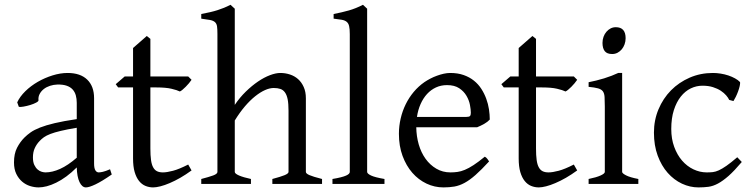

<svg xmlns="http://www.w3.org/2000/svg" viewBox="-20 -777 3180 811"><path d="M171.9 -48.8Q201.2 -48.8 234.1 -63.7Q267.1 -78.6 304.2 -110.8V-237.3Q263.2 -230.5 236.6 -224.1Q210 -217.8 192.9 -211.2Q175.8 -204.6 165.5 -197.3Q155.3 -189.9 147.5 -181.6Q134.8 -168.5 127 -151.6Q119.1 -134.8 119.1 -111.8Q119.1 -92.3 125 -80.1Q130.9 -67.9 139.2 -60.8Q147.5 -53.7 156.5 -51.3Q165.5 -48.8 171.9 -48.8ZM452.1 -40Q410.6 -11.2 383.5 1.7Q356.4 14.6 342.8 14.6Q326.7 14.6 315.9 -7.8Q305.2 -30.3 304.2 -69.8Q282.2 -47.9 260.3 -31.7Q238.3 -15.6 217.3 -5.4Q196.3 4.9 177.5 9.8Q158.7 14.6 143.1 14.6Q125.5 14.6 106.9 8.8Q88.4 2.9 73.5 -9.8Q58.6 -22.5 48.8 -42.5Q39.1 -62.5 39.1 -90.8Q39.1 -127.9 52 -152.8Q64.9 -177.7 83 -195.8Q94.7 -207.5 109.6 -218Q124.5 -228.5 149.2 -238.3Q173.8 -248 210.9 -256.8Q248 -265.6 304.2 -273.9V-342.8Q304.2 -359.4 300.3 -373.8Q296.4 -388.2 287.1 -398.7Q277.8 -409.2 262 -414.8Q246.1 -420.4 222.2 -419.9Q206.5 -419.4 191.4 -414.6Q176.3 -409.7 165 -400.9Q153.8 -392.1 147.5 -380.1Q141.1 -368.2 142.6 -353.5Q143.1 -349.1 132.6 -343.5Q122.1 -337.9 107.7 -333.5Q93.3 -329.1 79.3 -326.7Q65.4 -324.2 59.6 -325.7L52.7 -344.7Q64 -369.1 86.9 -391.6Q109.9 -414.1 139.4 -431.2Q168.9 -448.2 201.9 -458.5Q234.9 -468.8 265.6 -468.8Q319.3 -468.8 348.4 -440.7Q377.4 -412.6 377.4 -362.3V-86.9Q377.4 -66.4 382.8 -57.6Q388.2 -48.8 397 -48.8Q403.8 -48.8 414.6 -51.3Q425.3 -53.7 444.8 -62Z M789.1 -57.1Q765.1 -39.6 741.7 -26.1Q718.3 -12.7 697 -3.7Q675.8 5.4 657.7 10Q639.6 14.6 627 14.6Q609.9 14.6 594.5 8.3Q579.1 2 567.4 -12.5Q555.7 -26.9 548.8 -50.3Q542 -73.7 542 -107.9V-407.7H479L468.8 -421.4L506.8 -454.1H542V-574.2L600.1 -625L615.2 -612.8V-454.1H774.9L789.1 -439.9Q784.7 -433.1 778.1 -425.3Q771.5 -417.5 764.6 -410.6Q757.8 -403.8 751.2 -398.2Q744.6 -392.6 739.7 -390.6Q728 -396.5 704.1 -402.1Q680.2 -407.7 640.6 -407.7H615.2V-149.9Q615.2 -120.6 617.9 -101.1Q620.6 -81.5 627 -70.1Q633.3 -58.6 643.3 -53.7Q653.3 -48.8 668 -48.8Q685.1 -48.8 710.9 -55.7Q736.8 -62.5 774.9 -82Z M1130.4 0V-21Q1165.5 -30.3 1182.1 -37.1Q1198.7 -43.9 1198.7 -50.8V-309.1Q1198.7 -338.9 1195.1 -357.4Q1191.4 -376 1183.6 -386.7Q1175.8 -397.5 1164.1 -401.4Q1152.3 -405.3 1136.2 -405.3Q1119.1 -405.3 1099.4 -396.5Q1079.6 -387.7 1058.1 -370.6Q1036.6 -353.5 1014.6 -327.9Q992.7 -302.2 971.7 -268.1V-50.8Q971.7 -43.5 990 -35.6Q1008.3 -27.8 1040 -21V0H830.1V-21Q862.3 -29.3 880.4 -35.9Q898.4 -42.5 898.4 -50.8V-633.8Q898.4 -654.3 896.7 -665.8Q895 -677.2 887.9 -683.6Q880.9 -689.9 867.2 -692.6Q853.5 -695.3 830.1 -698.2V-717.8Q850.6 -721.7 867.4 -725.6Q884.3 -729.5 898.7 -734.1Q913.1 -738.8 926.3 -744.1Q939.5 -749.5 953.6 -756.8L971.7 -740.2V-334Q992.7 -365.2 1018.3 -390.1Q1043.9 -415 1069.8 -432.6Q1095.7 -450.2 1120.4 -459.5Q1145 -468.8 1164.1 -468.8Q1185.1 -468.8 1204.6 -462.4Q1224.1 -456.1 1239 -442.9Q1253.9 -429.7 1262.9 -409.4Q1272 -389.2 1272 -361.8V-50.8Q1272 -43.9 1286.9 -37.4Q1301.8 -30.8 1340.3 -21V0Z M1384.3 0V-21Q1405.3 -24.4 1419.4 -28.1Q1433.6 -31.7 1441.9 -35.4Q1450.2 -39.1 1453.9 -43Q1457.5 -46.9 1457.5 -50.8V-632.8Q1457.5 -654.8 1454.6 -667Q1451.7 -679.2 1443.8 -685.3Q1436 -691.4 1422.9 -693.6Q1409.7 -695.8 1389.2 -698.2V-717.8Q1424.3 -724.6 1453.6 -732.9Q1482.9 -741.2 1513.2 -756.8L1530.8 -740.2V-50.8Q1530.8 -43.5 1547.4 -35.6Q1564 -27.8 1604 -21V0Z M1868.2 -417.5Q1842.8 -417.5 1821.5 -407.7Q1800.3 -397.9 1783.9 -380.1Q1767.6 -362.3 1756.6 -337.6Q1745.6 -313 1741.2 -283.2H1950.2Q1961.4 -283.2 1965.1 -286.9Q1968.8 -290.5 1968.8 -300.8Q1968.8 -314 1965.1 -333.7Q1961.4 -353.5 1950.4 -372.3Q1939.5 -391.1 1919.7 -404.3Q1899.9 -417.5 1868.2 -417.5ZM2048.8 -272Q2040 -262.2 2025.4 -253.9Q2010.7 -245.6 1995.1 -239.3H1738.3Q1738.8 -201.2 1748.8 -166.7Q1758.8 -132.3 1777.6 -106.2Q1796.4 -80.1 1823 -64.5Q1849.6 -48.8 1882.8 -48.8Q1897.9 -48.8 1912.4 -50.8Q1926.8 -52.7 1943.4 -59.6Q1960 -66.4 1980.2 -79.6Q2000.5 -92.8 2027.8 -115.2Q2034.2 -111.8 2038.8 -105.5Q2043.5 -99.1 2045.9 -95.2Q2013.2 -59.6 1988.5 -37.8Q1963.9 -16.1 1942.1 -4.4Q1920.4 7.3 1899.2 11Q1877.9 14.6 1853 14.6Q1815.4 14.6 1781.5 -1.5Q1747.6 -17.6 1721.7 -47.1Q1695.8 -76.7 1680.4 -118.4Q1665 -160.2 1665 -211.9Q1665 -244.6 1672.4 -276.4Q1679.7 -308.1 1693.6 -336.4Q1707.5 -364.7 1727.5 -388.7Q1747.6 -412.6 1772.9 -430.2Q1783.7 -437.5 1797.1 -444.6Q1810.5 -451.7 1825.2 -457Q1839.8 -462.4 1854.2 -465.6Q1868.7 -468.8 1881.8 -468.8Q1913.6 -468.8 1938.5 -460Q1963.4 -451.2 1981.9 -436.3Q2000.5 -421.4 2013.2 -401.6Q2025.9 -381.8 2033.9 -359.9Q2042 -337.9 2045.4 -315.2Q2048.8 -292.5 2048.8 -272Z M2418 -57.1Q2394 -39.6 2370.6 -26.1Q2347.2 -12.7 2325.9 -3.7Q2304.7 5.4 2286.6 10Q2268.6 14.6 2255.9 14.6Q2238.8 14.6 2223.4 8.3Q2208 2 2196.3 -12.5Q2184.6 -26.9 2177.7 -50.3Q2170.9 -73.7 2170.9 -107.9V-407.7H2107.9L2097.7 -421.4L2135.7 -454.1H2170.9V-574.2L2229 -625L2244.1 -612.8V-454.1H2403.8L2418 -439.9Q2413.6 -433.1 2407 -425.3Q2400.4 -417.5 2393.6 -410.6Q2386.7 -403.8 2380.1 -398.2Q2373.5 -392.6 2368.7 -390.6Q2356.9 -396.5 2333 -402.1Q2309.1 -407.7 2269.5 -407.7H2244.1V-149.9Q2244.1 -120.6 2246.8 -101.1Q2249.5 -81.5 2255.9 -70.1Q2262.2 -58.6 2272.2 -53.7Q2282.2 -48.8 2296.9 -48.8Q2314 -48.8 2339.8 -55.7Q2365.7 -62.5 2403.8 -82Z M2466.3 0V-21Q2499.5 -27.8 2517.1 -35.9Q2534.7 -43.9 2534.7 -50.8V-327.1Q2534.7 -352.1 2533.7 -367.4Q2532.7 -382.8 2526.4 -391.4Q2520 -399.9 2506.1 -403.8Q2492.2 -407.7 2466.3 -410.2V-429.7Q2481.4 -432.6 2498.3 -436.8Q2515.1 -440.9 2531.7 -446Q2548.3 -451.2 2563.5 -457Q2578.6 -462.9 2591.3 -468.8H2607.9V-50.8Q2607.9 -44.9 2624.3 -36.4Q2640.6 -27.8 2676.3 -21V0ZM2622.6 -615.7Q2622.6 -602.1 2618.2 -589.8Q2613.8 -577.6 2606.2 -568.6Q2598.6 -559.6 2588.4 -554.2Q2578.1 -548.8 2565.9 -548.8Q2543.9 -548.8 2534.4 -561Q2524.9 -573.2 2524.9 -595.7Q2524.9 -609.4 2529.3 -621.6Q2533.7 -633.8 2541.5 -642.8Q2549.3 -651.9 2559.3 -657Q2569.3 -662.1 2581.1 -662.1Q2622.6 -662.1 2622.6 -615.7Z M3113.3 -92.8Q3081.5 -55.2 3057.4 -33.9Q3033.2 -12.7 3012.7 -1.7Q2992.2 9.3 2972.7 12Q2953.1 14.6 2930.2 14.6Q2894.5 14.6 2860.6 -1.2Q2826.7 -17.1 2800.3 -46.9Q2773.9 -76.7 2758.1 -119.6Q2742.2 -162.6 2742.2 -216.8Q2742.2 -269.5 2761.5 -315.4Q2780.8 -361.3 2814.2 -395.3Q2847.7 -429.2 2893.1 -449Q2938.5 -468.8 2991.2 -468.8Q3007.3 -468.8 3024.2 -466.1Q3041 -463.4 3056.4 -458.3Q3071.8 -453.1 3084.7 -446Q3097.7 -439 3106 -430.2Q3106.9 -424.3 3104.5 -413.6Q3102.1 -402.8 3097.7 -390.9Q3093.3 -378.9 3087.9 -367.9Q3082.5 -356.9 3078.1 -350.1L3060.1 -355Q3056.2 -363.8 3047.4 -374Q3038.6 -384.3 3024.7 -393.6Q3010.7 -402.8 2991.5 -408.9Q2972.2 -415 2947.3 -415Q2921.4 -415 2897.7 -403.6Q2874 -392.1 2855.7 -369.1Q2837.4 -346.2 2826.4 -312Q2815.4 -277.8 2815.4 -231.9Q2815.4 -190.4 2827.9 -156.5Q2840.3 -122.6 2861.1 -98.6Q2881.8 -74.7 2908.9 -61.8Q2936 -48.8 2965.3 -48.8Q2979 -48.8 2990.7 -50Q3002.4 -51.3 3016.4 -57.6Q3030.3 -64 3048.6 -76.7Q3066.9 -89.4 3094.2 -112.8Z"/></svg>

Font: Gentium Plus Afr
Style: Regular
Weight: 400
Designer: J. Victor Gaultney, Annie Olsen, Iska Routamaa, Becca Hirsbrunner
Foundry: SIL International
Version: Version 5.000